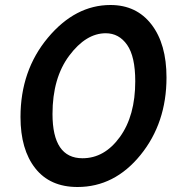

<svg xmlns="http://www.w3.org/2000/svg" viewBox="-20 -734 731 768"><path d="M290 14Q180 14 121 -61Q62 -136 62 -266Q62 -452 171.5 -583Q281 -714 422 -714Q526 -714 586 -636Q646 -558 646 -424Q646 -242 542 -114Q438 14 290 14ZM403 -601Q324 -601 257 -511.5Q190 -422 190 -278Q190 -101 310 -101Q398 -101 459.5 -186Q521 -271 521 -409Q521 -508 488.5 -554.5Q456 -601 403 -601Z"/></svg>

Font: Cabin
Style: Bold Italic
Weight: 700
Designer: Pablo Impallari
Foundry: Pablo Impallari. www.impallari.com Igino Marini. www.ikern.com
Version: Version 1.005